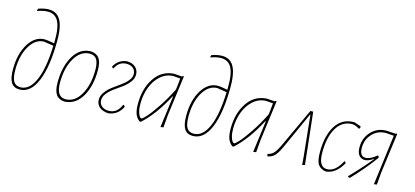

<svg xmlns="http://www.w3.org/2000/svg" viewBox="-60 -1154 3476 1610"><g transform="rotate(15 1678.0 -348.5)"><path d="M142 6Q92 6 69 -30Q46 -66 46 -145Q46 -279 101 -367Q156 -455 240 -455Q260 -455 323 -443V-484Q323 -621 272.5 -664Q222 -707 115 -668L113 -670L118 -689Q233 -729 288 -678.5Q343 -628 343 -477Q343 -247 290.5 -120.5Q238 6 142 6ZM66 -144Q66 -76 84.5 -45Q103 -14 144 -14Q223 -14 269.5 -120.5Q316 -227 322 -422L238 -435Q164 -434 115 -351.5Q66 -269 66 -144Z M636 -458H641Q691 -454 713.5 -421Q736 -388 736 -320Q736 -181 682.5 -90.5Q629 0 537 6H532Q482 3 459 -30.5Q436 -64 436 -134Q436 -273 490.5 -364.5Q545 -456 636 -458ZM636 -437Q557 -437 506.5 -352Q456 -267 456 -137Q456 -15 536 -15Q615 -15 665 -101Q715 -187 715 -317Q715 -379 696 -408Q677 -437 636 -437Z M913 6Q863 3 835 -21Q807 -45 807 -85Q807 -119 830.5 -151Q854 -183 887.5 -208Q921 -233 954.5 -256.5Q988 -280 1011.5 -308Q1035 -336 1035 -364Q1035 -397 1013.5 -416Q992 -435 956 -435Q890 -435 858 -369H851L843 -382Q881 -449 954 -456Q999 -456 1027 -431Q1055 -406 1055 -367Q1055 -333 1031.5 -302Q1008 -271 974.5 -246.5Q941 -222 907.5 -198.5Q874 -175 850.5 -146Q827 -117 827 -86Q827 -54 850 -34.5Q873 -15 912 -15Q983 -15 1016 -95H1023L1033 -82Q995 -4 913 6Z M1360 -457H1364L1429 -452L1441 -459L1446 -456L1400 -106L1391 0L1366 4L1402 -271H1398Q1305 -94 1196 4H1185Q1158 -16 1145.5 -48Q1133 -80 1133 -137Q1133 -268 1193.5 -359Q1254 -450 1360 -457ZM1153 -141Q1153 -100 1161 -72Q1169 -44 1177.5 -34Q1186 -24 1193 -24Q1201 -24 1232.5 -58Q1264 -92 1315 -168Q1366 -244 1410 -333L1414 -362L1421 -432L1362 -437Q1299 -436 1250.5 -393Q1202 -350 1177.5 -284Q1153 -218 1153 -141Z M1646 6Q1596 6 1573 -30Q1550 -66 1550 -145Q1550 -279 1605 -367Q1660 -455 1744 -455Q1764 -455 1827 -443V-484Q1827 -621 1776.5 -664Q1726 -707 1619 -668L1617 -670L1622 -689Q1737 -729 1792 -678.5Q1847 -628 1847 -477Q1847 -247 1794.5 -120.5Q1742 6 1646 6ZM1570 -144Q1570 -76 1588.5 -45Q1607 -14 1648 -14Q1727 -14 1773.5 -120.5Q1820 -227 1826 -422L1742 -435Q1668 -434 1619 -351.5Q1570 -269 1570 -144Z M2165 -457H2169L2234 -452L2246 -459L2251 -456L2205 -106L2196 0L2171 4L2207 -271H2203Q2110 -94 2001 4H1990Q1963 -16 1950.5 -48Q1938 -80 1938 -137Q1938 -268 1998.5 -359Q2059 -450 2165 -457ZM1958 -141Q1958 -100 1966 -72Q1974 -44 1982.5 -34Q1991 -24 1998 -24Q2006 -24 2037.5 -58Q2069 -92 2120 -168Q2171 -244 2215 -333L2219 -362L2226 -432L2167 -437Q2104 -436 2055.5 -393Q2007 -350 1982.5 -284Q1958 -218 1958 -141Z M2546 -452H2570L2619 -2L2596 4L2590 -70L2554 -422H2551L2414 -119Q2382 -48 2359 -23Q2336 2 2296 10L2291 -8L2295 -12Q2325 -18 2346 -41.5Q2367 -65 2395 -127Z M2927 -456 2983 -437 2988 -430 2982 -416 2977 -413Q2940 -436 2913 -436Q2828 -435 2780 -356Q2732 -277 2732 -141Q2732 -16 2805 -16Q2878 -16 2930 -118H2936L2945 -105Q2890 -6 2806 5H2798Q2756 -2 2734 -31.5Q2712 -61 2712 -142Q2712 -283 2766 -369.5Q2820 -456 2927 -456Z M3007 5Q2999 4 2993 -2V-6Q3083 -98 3168 -201L3167 -203Q3105 -159 3063.5 -178Q3022 -197 3022 -266Q3022 -347 3075.5 -402.5Q3129 -458 3208 -457L3284 -452L3294 -456L3299 -453L3253 -106L3244 0L3219 4L3275 -432L3206 -437Q3136 -437 3089 -387.5Q3042 -338 3042 -266Q3042 -198 3084.5 -192.5Q3127 -187 3189 -238L3195 -236L3200 -220Q3115 -104 3012 3Z"/></g></svg>

Font: Alegreya Sans Thin
Style: Italic
Weight: 100
Italic angle: -7°
Designer: Juan Pablo del Peral
Foundry: Huerta Tipografica
Version: Version 2.007